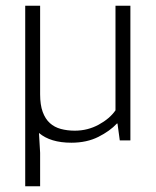

<svg xmlns="http://www.w3.org/2000/svg" viewBox="-20 -490 544 670"><path d="M383 -470H435V0H398L390 -59H388Q364 -33 323.5 -12.5Q283 8 229 8Q156 8 116 -26L120 43V160H68V-470H120V-161Q120 -124 129 -99.5Q138 -75 154 -60.5Q170 -46 192.5 -40Q215 -34 241 -34Q286 -34 324.5 -55Q363 -76 383 -105Z"/></svg>

Font: Mukta Mahee ExtraLight
Style: Regular
Weight: 275
Designer: Shuchita Grover, Noopur Datye, Girish Dalvi, Yashodeep Gholap
Foundry: Ek Type
Version: Version 2.538;PS 1.000;hotconv 16.6.51;makeotf.lib2.5.65220;